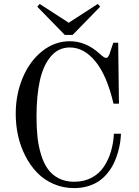

<svg xmlns="http://www.w3.org/2000/svg" viewBox="-20 -940 710 978"><path d="M582 -722.2 585.9 -412.1H558.1Q524.4 -556.2 466.1 -627.2Q407.7 -698.2 335.9 -698.2Q277.8 -698.2 239.3 -653.1Q200.7 -607.9 183.3 -530.8Q166 -453.6 166 -346.2Q166 -288.1 171.1 -241Q176.3 -193.8 189.7 -150.6Q203.1 -107.4 224.4 -78.1Q245.6 -48.8 279.5 -31.5Q313.5 -14.2 357.9 -14.2Q408.2 -14.2 447 -34.9Q485.8 -55.7 509.3 -91.1Q532.7 -126.5 545.2 -168.7Q557.6 -210.9 560.1 -258.8H596.2Q595.2 -236.3 591.8 -213.4Q588.4 -190.4 580.3 -162.6Q572.3 -134.8 560.5 -109.9Q548.8 -85 530 -61Q511.2 -37.1 487.5 -20Q463.9 -2.9 430.4 7.6Q397 18.1 357.9 18.1Q300.8 18.1 252 -3.4Q203.1 -24.9 168.2 -61.5Q133.3 -98.1 108.6 -146.5Q84 -194.8 72 -249Q60.1 -303.2 60.1 -359.9Q60.1 -459.5 95.9 -544.4Q131.8 -629.4 195.3 -679.7Q258.8 -730 335.9 -730Q417.5 -730 486.8 -667Q510.3 -645 520 -645Q531.2 -645 538.1 -666L557.1 -722.2ZM169.9 -905.8 182.1 -919.9 330.1 -824.2 478 -919.9 490.2 -905.8 350.1 -762.2H310.1Z"/></svg>

Font: Flanker Steampunk
Style: Regular
Weight: 400
Designer: Alexey Kryukov, Leonardo Di Lena
Foundry: Alexey Kryukov, Leonardo Di Lena
Version: 1.210